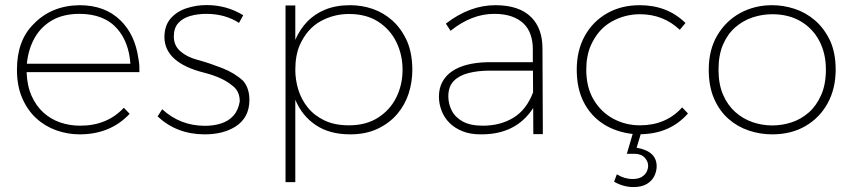

<svg xmlns="http://www.w3.org/2000/svg" viewBox="-20 -542 3446 776"><path d="M302 1Q253.5 1 207.8 -15.2Q162 -31.5 126.5 -64Q91 -96.5 69.8 -145.5Q48.5 -194.5 48.5 -260.5Q48.5 -378 115.5 -444.5Q187.5 -519.5 301.5 -521Q404 -521 466.5 -460Q526 -402.5 539.5 -304.5Q542 -291.5 543 -278.5L543.5 -250.5H87.5Q89.5 -195.5 107.5 -155Q125.5 -114.5 155 -87.5Q184.5 -60.5 223 -47.2Q261.5 -34 304 -34Q413 -34 480.5 -106.5L504 -82Q426 1 302 1ZM507 -284.5Q501 -371 454.5 -425Q401.5 -486 301.5 -486Q236 -486 190.8 -460Q145.5 -434 120 -388.8Q94.5 -343.5 88.5 -284.5Z M807.5 1Q694.5 1 617 -71.5L635.5 -100.5Q708.5 -33.5 808.5 -33.5Q843.5 -33.5 873.5 -43Q903.5 -52.5 923.2 -74.2Q943 -96 949 -132Q949 -175.5 917 -197.5Q880 -228.5 808 -247.5Q646.5 -287 644.5 -391Q644.5 -438 669.2 -466.8Q694 -495.5 733.2 -508.5Q772.5 -521.5 815 -521.5Q896 -521.5 963 -480.5L946 -449.5Q889.5 -486 814 -486Q779 -486 749 -477.5Q719 -469 700.8 -449Q682.5 -429 682.5 -394.5Q682.5 -358 709 -334.8Q735.5 -311.5 777 -300.5L784.5 -298.5Q829 -286 878.8 -266.5Q928.5 -247 963 -215Q988 -185.5 988 -138Q988 -66 931 -30Q881.5 1 807.5 1Z M1173.5 194H1134V-520H1173.5V-381Q1191.5 -423 1221.8 -454.5Q1252 -486 1295.2 -503.5Q1338.5 -521 1395 -521Q1442.5 -521 1486.8 -505.8Q1531 -490.5 1566.8 -458.2Q1602.5 -426 1625.5 -375Q1646.5 -325.5 1646.5 -259.5Q1646.5 -210.5 1631.8 -164.5Q1617 -118.5 1585.5 -81.2Q1554 -44 1505 -21Q1458 1 1395.5 1Q1312 1 1256.2 -36.5Q1200.5 -74 1173.5 -139ZM1390.5 -35.5Q1459.5 -35.5 1508 -66.5Q1556.5 -97.5 1581.8 -148.5Q1607 -199.5 1607 -260Q1607 -320.5 1582 -371.8Q1557 -423 1508.8 -454.2Q1460.5 -485.5 1390.5 -485.5Q1329 -485.5 1275.5 -456Q1222 -426.5 1192 -361Q1173.5 -318.5 1173.5 -260Q1173.5 -220 1185.5 -180.2Q1197.5 -140.5 1223.5 -108Q1249.5 -75.5 1290.8 -55.5Q1332 -35.5 1390.5 -35.5Z M1926 1H1921.5Q1881 1 1849.5 -11.5Q1818 -24 1796.8 -45.2Q1775.5 -66.5 1764.8 -94.5Q1754 -122.5 1754 -151.5Q1754 -185.5 1768 -211.2Q1782 -237 1807.5 -254.2Q1833 -271.5 1868.8 -280.5Q1904.5 -289.5 1948 -290.5H2133.5V-343.5Q2133.5 -375 2124.5 -401.5Q2115.5 -428 2096.5 -446.5Q2077.5 -465 2048 -475.5Q2018.5 -486 1977 -486Q1886.5 -486 1801 -417.5L1782 -446.5Q1878.5 -521 1982 -521Q2079 -521 2127.5 -472Q2172.5 -426.5 2172.5 -346L2174 0H2135.5L2135 -105.5Q2066.5 1 1926 1ZM1931.5 -34Q2002 -34 2054.8 -66Q2107.5 -98 2134.5 -168.5L2134 -256.5H1959Q1912.5 -256.5 1874.5 -247Q1836.5 -237.5 1814.2 -215Q1792 -192.5 1792 -152.5Q1792 -122.5 1805.8 -95.2Q1819.5 -68 1850.2 -51Q1881 -34 1931.5 -34Z M2540 214Q2499.5 214 2462 192.5L2473 162.5Q2503.5 181.5 2537 181.5Q2559 181.5 2572.8 173.5Q2586.5 165.5 2593 153.2Q2599.5 141 2599.5 127.5Q2599.5 110 2585.2 94.8Q2571 79.5 2543 79.5H2513.5L2537 -0.5Q2468.5 -8.5 2418 -41.2Q2367.5 -74 2339.2 -129.2Q2311 -184.5 2311 -260.5Q2311 -338 2343.5 -396.8Q2376 -455.5 2433.5 -488.2Q2491 -521 2565.5 -521Q2677.5 -521 2750.5 -449L2727.5 -421.5Q2660.5 -484.5 2566.5 -484.5Q2504.5 -484.5 2450.5 -453.8Q2396.5 -423 2367.5 -357.5Q2349.5 -315.5 2349.5 -260.5Q2349.5 -189 2379.5 -138.8Q2409.5 -88.5 2459 -62Q2508.5 -35.5 2566.5 -35.5Q2672 -35.5 2737 -108L2760.5 -83.5Q2689 -1.5 2569.5 0.5L2553 55Q2634 69 2634 130Q2634 149.5 2624.8 169Q2615.5 188.5 2594.8 201.2Q2574 214 2540 214Z M3101 1Q3052 1 3006 -14.5Q2960 -30 2923.8 -62Q2887.5 -94 2866 -143.5Q2844.5 -193 2844.5 -260.5Q2844.5 -340.5 2879 -399Q2913.5 -457.5 2971.5 -489.2Q3029.5 -521 3101 -521Q3146 -521 3191 -506.5Q3236 -492 3273.5 -460Q3311 -428 3335.5 -376.5Q3357.5 -327 3357.5 -260.5Q3357.5 -185 3325.8 -126Q3294 -67 3236.2 -33Q3178.5 1 3101 1ZM3101 -35Q3140.5 -35 3178.5 -47.2Q3216.5 -59.5 3247.8 -86.5Q3279 -113.5 3298.5 -157Q3318 -200.5 3318 -260.5Q3318 -326 3291.5 -376.5Q3265 -427 3216.2 -455.8Q3167.5 -484.5 3101 -484.5Q3061 -484.5 3022.2 -471.8Q2983.5 -459 2952.2 -432Q2921 -405 2902.5 -362.5Q2884 -320 2884 -260.5Q2884 -201.5 2902.5 -159Q2921 -116.5 2952 -89Q2983 -61.5 3021.8 -48.2Q3060.5 -35 3101 -35Z"/></svg>

Font: Argentum Novus ExtraLight
Style: Regular
Weight: 250
Designer: Julieta Ulanovsky (font) & Cristiano Sobral (main changes)
Foundry: Julieta Ulanovsky (font) & Cristiano Sobral (main changes)
Version: Version 3.00;November 27, 2020;FontCreator 13.0.0.2655 64-bi